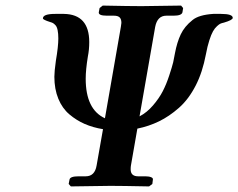

<svg xmlns="http://www.w3.org/2000/svg" viewBox="-20 -667 854 688"><path d="M744.1 -617.2H772Q814 -617.2 814 -603Q814 -595.2 782.2 -585.9Q775.4 -584.5 770.5 -582.5Q765.6 -580.6 757.6 -573.2Q749.5 -565.9 743.2 -554.7Q736.8 -543.5 730 -522.2Q723.1 -501 717.8 -472.2Q705.6 -407.7 681.2 -360.4Q655.8 -311 621.1 -280.5Q586.4 -250 549.8 -232.2Q513.2 -214.4 472.2 -206.1L449.2 -74.2Q448.2 -69.3 448.2 -60.1Q448.2 -35.2 475.1 -35.2H501Q513.7 -35.2 521.5 -32Q529.3 -28.8 527.8 -22.9L525.9 -7.8L514.2 1Q415 -1 376 -1L233.9 1L226.1 -7.8L229 -22.9Q230.5 -35.2 261.2 -35.2H287.1Q319.8 -35.2 326.2 -74.2L349.1 -204.1Q313 -210 283.4 -222.9Q253.9 -235.8 228.5 -257.3Q203.1 -278.8 189 -313.2Q174.8 -347.7 174.8 -392.1Q174.8 -410.6 180.2 -449.2Q189 -500.5 189 -528.8Q189 -546.9 186.5 -558.8Q184.1 -570.8 179 -576.4Q173.8 -582 169.9 -584.2Q166 -586.4 160.2 -587.9Q133.8 -596.2 133.8 -601.1Q133.8 -617.2 178.2 -617.2H209Q299.8 -615.7 299.8 -516.1Q299.8 -488.8 294.9 -464.8Q287.1 -417 287.1 -384.8Q287.1 -274.9 356 -243.2L413.1 -570.8Q415 -582.5 415 -585Q415 -598.6 408.7 -604.7Q402.3 -610.8 388.2 -610.8H362.8Q332.5 -610.8 334 -623L336.9 -638.2L348.1 -647Q447.8 -645 486.8 -645L628.9 -647L636.2 -638.2L633.8 -623Q630.9 -610.8 602.1 -610.8H576.2Q543.9 -610.8 536.1 -570.8L480 -250Q506.3 -263.7 528.3 -289.3Q550.3 -314.9 563.2 -340.1Q576.2 -365.2 586.4 -396.5Q596.7 -427.7 600.6 -443.8Q603.5 -458.5 606.9 -476.1Q614.3 -515.6 627.7 -543.9Q641.1 -572.3 669.9 -595.2Q692.4 -613.8 744.1 -617.2Z"/></svg>

Font: Linux Libertine G
Style: Bold Italic
Weight: 700
Italic angle: -11.5°
Designer: Philipp H. Poll
Foundry: Philipp H. Poll
Version: Version 4.1.0